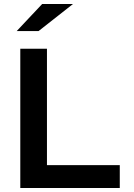

<svg xmlns="http://www.w3.org/2000/svg" viewBox="-20 -945 671 965"><path d="M82 0V-700H216V-115H582V0ZM64 -789 192 -925H347L174 -789Z"/></svg>

Font: Red Hat Text SemiBold
Style: Regular
Weight: 600
Designer: Pentagram, MCKL
Foundry: MCKL
Version: Version 1.030